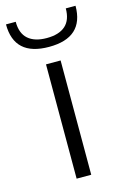

<svg xmlns="http://www.w3.org/2000/svg" viewBox="-151 -748 519 800"><g transform="rotate(-15 109.0 -348.5)"><path d="M77 -493H140V0H77ZM-41 -697H1Q1 -647 29 -622.5Q57 -598 109 -598Q162 -598 189.5 -622.5Q217 -647 217 -697H259Q259 -560 109 -560Q-41 -560 -41 -697Z"/></g></svg>

Font: Hanken Grotesk Light
Style: Regular
Weight: 300
Designer: Alfredo Marco Pradil
Foundry: Hanken Design Co.
Version: Version 3.014